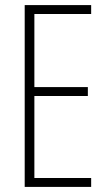

<svg xmlns="http://www.w3.org/2000/svg" viewBox="-20 -734 425 754"><path d="M338 0H77V-714H338V-679H115V-392H325V-357H115V-35H338Z"/></svg>

Font: Noto Sans Gujarati UI ExtraCondensed ExtraLight
Style: Regular
Weight: 200
Width: 2
Designer: Jelle Bosma - Monotype Design Team, Universal Thirst
Foundry: Monotype Imaging Inc.
Version: Version 2.106; ttfautohint (v1.8.4.7-5d5b)